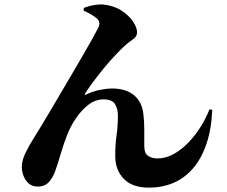

<svg xmlns="http://www.w3.org/2000/svg" viewBox="-20 -818 1040 881"><path d="M664 43Q588 43 549.5 4Q511 -35 509 -94Q508 -150 514.5 -194Q521 -238 521 -288Q521 -319 507.5 -340.5Q494 -362 455 -362Q418 -362 386 -337.5Q354 -313 329 -276Q304 -239 289 -201Q273 -161 260 -116.5Q247 -72 233 -32Q224 -6 205.5 16Q187 38 152 38Q128 38 112 24Q96 10 88 -11Q80 -32 80 -52Q80 -82 98 -118.5Q116 -155 143 -197.5Q170 -240 198 -288Q215 -316 241 -360.5Q267 -405 296.5 -455Q326 -505 354 -553Q382 -601 402.5 -638Q423 -675 431 -691Q437 -704 435.5 -714.5Q434 -725 426 -732Q414 -743 396 -753Q378 -763 364 -769V-781Q384 -790 410.5 -794.5Q437 -799 455 -797Q503 -792 537.5 -769.5Q572 -747 590.5 -719Q609 -691 609 -669Q609 -650 588.5 -636.5Q568 -623 546 -602Q525 -582 500.5 -555.5Q476 -529 452 -499.5Q428 -470 406.5 -441Q385 -412 370 -388Q368 -384 369 -383Q370 -382 374 -384Q409 -400 440.5 -406Q472 -412 493 -412Q558 -412 595 -381Q632 -350 638 -294Q642 -258 642 -226Q642 -194 642 -149Q642 -113 660.5 -102Q679 -91 702 -91Q741 -91 777.5 -111.5Q814 -132 845.5 -165Q877 -198 901.5 -237.5Q926 -277 941 -316L954 -314Q950 -223 926.5 -155.5Q903 -88 864.5 -44Q826 0 775 21.5Q724 43 664 43Z"/></svg>

Font: Noto Serif JP Black
Style: Regular
Weight: 900
Designer: Ryoko NISHIZUKA 西塚涼子 (kana & ideographs); Frank Grießhammer (Latin, Greek & Cyrillic); Wenlong ZHANG 张文龙 (bopomofo); San
Foundry: Adobe
Version: Version 2.003-H1;hotconv 1.1.1;makeotfexe 2.6.0